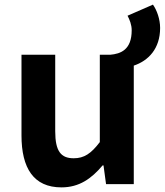

<svg xmlns="http://www.w3.org/2000/svg" viewBox="-20 -797 713 831"><path d="M246 14C323 14 376 -24 424 -81H428L439 0H559V-513C622 -534 673 -586 673 -676C673 -714 659 -753 642 -777L532 -729C541 -712 550 -690 550 -666C550 -581 502 -564 457 -560H412V-182C374 -132 344 -112 299 -112C244 -112 219 -142 219 -229V-560H73V-211C73 -70 125 14 246 14Z"/></svg>

Font: Noto Sans JP
Style: Bold
Weight: 700
Designer: Ryoko NISHIZUKA 西塚涼子 (kana, bopomofo & ideographs); Paul D. Hunt (Latin, Greek & Cyrillic); Sandoll Communications 산돌커뮤니
Foundry: Adobe
Version: Version 2.004;hotconv 1.0.118;makeotfexe 2.5.65603